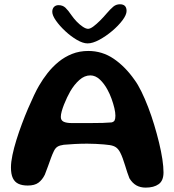

<svg xmlns="http://www.w3.org/2000/svg" viewBox="-20 -836 796 876"><path d="M644.5 20Q620.5 20 602.2 9.8Q584 -0.5 570.5 -22.5Q565.5 -34.5 560.5 -50Q555.5 -65.5 550.5 -81.8Q545.5 -98 540 -113.2Q534.5 -128.5 528.5 -140Q520.5 -155.5 510 -163.2Q499.5 -171 481 -174Q472 -175.5 454.8 -177Q437.5 -178.5 416.8 -179.5Q396 -180.5 377.5 -180.5Q349.5 -180.5 320.8 -179Q292 -177.5 271 -175.5Q252.5 -173 242.5 -166.8Q232.5 -160.5 226 -147Q219.5 -134 212.8 -115.8Q206 -97.5 199 -77.5Q192 -57.5 184.5 -39Q173 -15.5 155.5 -2.5Q138 10.5 106.5 10.5Q81 10.5 64 2.5Q47 -5.5 38.5 -23.5Q30 -41.5 30 -72Q30 -96.5 36.8 -128.8Q43.5 -161 54.8 -197.2Q66 -233.5 79.8 -270.2Q93.5 -307 108 -340.8Q122.5 -374.5 135.5 -401.8Q148.5 -429 158 -445Q175 -474.5 197.2 -502.8Q219.5 -531 247.2 -553.8Q275 -576.5 308.8 -590Q342.5 -603.5 383 -603.5Q446.5 -603.5 499 -567.8Q551.5 -532 593.5 -472Q609.5 -450.5 625.2 -418.2Q641 -386 656 -347Q671 -308 683.5 -266.5Q696 -225 705.8 -184.8Q715.5 -144.5 720.8 -109.8Q726 -75 726 -49.5Q726 -11.5 704 4.2Q682 20 644.5 20ZM489 -277.5Q499.5 -280 503 -287Q506.5 -294 506.5 -308.5Q506.5 -322.5 501.8 -342.8Q497 -363 489 -385.2Q481 -407.5 470.5 -426.5Q455.5 -454.5 435.5 -473.2Q415.5 -492 392 -492Q365.5 -492 342 -471Q318.5 -450 300.5 -419Q293.5 -407 286 -391.2Q278.5 -375.5 272 -359Q265.5 -342.5 261.5 -327.8Q257.5 -313 257.5 -302.5Q257.5 -287 270.2 -280.8Q283 -274.5 308 -274.5Q355 -274.5 389.5 -274.5Q424 -274.5 448.5 -275.2Q473 -276 489 -277.5ZM379.5 -638Q358.5 -638 331 -654Q303.5 -670 277.8 -694Q252 -718 235.2 -742Q218.5 -766 218.5 -782Q218.5 -796.5 226.5 -804.5Q234.5 -812.5 247 -812.5Q266 -812.5 278.5 -800.8Q291 -789 306.5 -766Q316.5 -751.5 330.2 -737.2Q344 -723 358 -713.8Q372 -704.5 382 -704.5Q391.5 -704.5 406 -715.2Q420.5 -726 436.5 -742Q452.5 -758 465.5 -773.5Q484 -795 497 -805.8Q510 -816.5 527 -816.5Q557.5 -816.5 557.5 -786Q557.5 -768.5 538.8 -743.5Q520 -718.5 491.5 -694.5Q463 -670.5 432.8 -654.2Q402.5 -638 379.5 -638Z"/></svg>

Font: Gluten Medium
Style: Regular
Weight: 500
Designer: Tyler Finck
Foundry: Etcetera Type Company
Version: Version 1.300